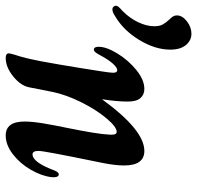

<svg xmlns="http://www.w3.org/2000/svg" viewBox="-59 -652 691 673"><g transform="rotate(90 286.5 -315.5)"><path d="M137 -1Q137 -5 142 -22Q147 -35 156 -72Q163 -101 176 -177Q189 -253 200 -325Q205 -357 205 -366Q205 -381 196 -381Q187 -381 173 -365.5Q159 -350 143 -320Q139 -312 134 -305.5Q129 -299 124 -299Q114 -299 114 -316Q114 -343 137.5 -381.5Q161 -420 195.5 -448Q230 -476 262 -476Q282 -476 294 -462Q306 -448 306 -418Q306 -379 298 -329H299Q406 -476 479 -476Q530 -476 530 -405Q530 -374 521 -329Q497 -212 488 -163.5Q479 -115 479 -105Q479 -84 491 -84Q519 -84 548 -162Q554 -176 561 -176Q573 -176 571 -151Q567 -116 545 -78Q523 -40 490.5 -15Q458 10 425 10Q376 10 376 -56Q376 -82 382 -119Q388 -156 400 -214Q408 -253 414.5 -292Q421 -331 422 -355V-363Q422 -379 412 -379Q395 -379 365 -343.5Q335 -308 308.5 -255Q282 -202 272 -153L256 -72Q250 -42 217.5 -16Q185 10 153 10Q137 10 137 -1ZM-30 -377Q-30 -384 -12 -399Q14 -425 28 -454.5Q42 -484 42 -511Q42 -529 36 -540Q30 -551 19 -563Q11 -571 7.5 -576.5Q4 -582 4 -590Q4 -609 24.5 -625Q45 -641 68 -641Q92 -641 108 -621.5Q124 -602 124 -567Q124 -514 90 -458Q56 -402 6 -373Q-7 -364 -17 -364Q-23 -364 -26.5 -368Q-30 -372 -30 -377Z"/></g></svg>

Font: Charm
Style: Bold
Weight: 700
Designer: Katatrad Aksorn Co.,Ltd.
Foundry: Cadson Demak Co.,Ltd.
Version: Version 1.001